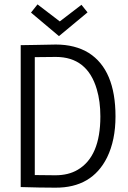

<svg xmlns="http://www.w3.org/2000/svg" viewBox="-20 -869 593 892"><path d="M76.2 -659.2V0Q166 2.9 237.3 2.9Q407.2 3.9 477.5 -137.7Q516.6 -217.8 516.6 -328.1Q516.6 -543.9 392.6 -623Q329.1 -662.1 239.3 -662.1Q209 -662.1 140.6 -660.2Q98.6 -659.2 76.2 -659.2ZM237.3 -54.7Q176.8 -54.7 141.6 -55.7V-603.5Q177.7 -604.5 239.3 -604.5Q385.7 -604.5 429.7 -454.1Q446.3 -398.4 446.3 -328.1Q446.3 -141.6 340.8 -80.1Q297.9 -54.7 237.3 -54.7ZM253.9 -701.2 386.7 -811.5 358.4 -846.7 257.8 -769.5 154.3 -848.6 124 -810.5Z"/></svg>

Font: Yaldevi Colombo
Style: Regular
Weight: 400
Designer: Sol Matas, Denzil Rajitha, Kosala Senevirathne and Pathum Egodawatta
Foundry: Mooniak
Version: Version 1.020 ; ttfautohint (v1.6)